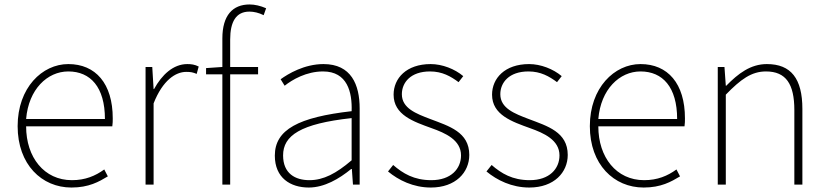

<svg xmlns="http://www.w3.org/2000/svg" viewBox="-20 -827 3710 860"><path d="M300 13C378 13 423 -13 463 -37L447 -68C407 -39 362 -20 302 -20C178 -20 97 -122 97 -261H483C485 -274 485 -286 485 -297C485 -453 408 -540 286 -540C169 -540 59 -434 59 -262C59 -90 167 13 300 13ZM97 -294C108 -427 192 -507 286 -507C385 -507 450 -437 450 -294Z M632 0H668V-364C709 -468 767 -505 814 -505C835 -505 844 -503 861 -496L870 -529C852 -538 837 -540 819 -540C756 -540 705 -492 670 -428H668L662 -527H632Z M1172 -790C1147 -801 1121 -807 1098 -807C1022 -807 976 -758 976 -655V-527L903 -522V-494H976V0H1011V-494H1136V-527H1011V-650C1011 -729 1037 -775 1097 -775C1117 -775 1139 -770 1161 -759Z M1363 13C1433 13 1499 -26 1553 -70H1556L1561 0H1591V-341C1591 -448 1553 -540 1429 -540C1343 -540 1270 -496 1237 -472L1255 -443C1289 -470 1352 -507 1427 -507C1536 -507 1558 -414 1555 -329C1318 -302 1211 -247 1211 -130C1211 -30 1281 13 1363 13ZM1366 -20C1302 -20 1248 -50 1248 -131C1248 -220 1326 -273 1555 -298V-109C1486 -50 1429 -20 1366 -20Z M1910 13C2021 13 2082 -55 2082 -133C2082 -236 1991 -262 1907 -294C1844 -318 1780 -342 1780 -405C1780 -457 1819 -507 1906 -507C1961 -507 1999 -485 2034 -459L2055 -486C2017 -518 1961 -540 1909 -540C1800 -540 1743 -476 1743 -403C1743 -312 1833 -282 1913 -253C1975 -231 2045 -200 2045 -131C2045 -71 2000 -20 1912 -20C1834 -20 1785 -50 1741 -88L1718 -59C1765 -20 1831 13 1910 13Z M2351 13C2462 13 2523 -55 2523 -133C2523 -236 2432 -262 2348 -294C2285 -318 2221 -342 2221 -405C2221 -457 2260 -507 2347 -507C2402 -507 2440 -485 2475 -459L2496 -486C2458 -518 2402 -540 2350 -540C2241 -540 2184 -476 2184 -403C2184 -312 2274 -282 2354 -253C2416 -231 2486 -200 2486 -131C2486 -71 2441 -20 2353 -20C2275 -20 2226 -50 2182 -88L2159 -59C2206 -20 2272 13 2351 13Z M2863 13C2941 13 2986 -13 3026 -37L3010 -68C2970 -39 2925 -20 2865 -20C2741 -20 2660 -122 2660 -261H3046C3048 -274 3048 -286 3048 -297C3048 -453 2971 -540 2849 -540C2732 -540 2622 -434 2622 -262C2622 -90 2730 13 2863 13ZM2660 -294C2671 -427 2755 -507 2849 -507C2948 -507 3013 -437 3013 -294Z M3195 0H3231V-403C3298 -472 3346 -507 3411 -507C3501 -507 3538 -450 3538 -334V0H3574V-339C3574 -475 3523 -540 3415 -540C3342 -540 3287 -498 3233 -443H3231L3225 -527H3195Z"/></svg>

Font: Noto Sans CJK KR Thin
Style: Regular
Weight: 250
Designer: Ryoko NISHIZUKA (kana & ideographs); Paul D. Hunt (Latin, Greek & Cyrillic); Wenlong ZHANG (bopomofo); Sandoll Communica
Foundry: Adobe Systems Incorporated
Version: Version 1.002;PS 1.002;hotconv 1.0.82;makeotf.lib2.5.63406